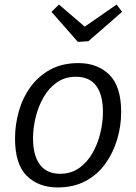

<svg xmlns="http://www.w3.org/2000/svg" viewBox="-20 -814 596 843"><path d="M324 -537Q408 -537 460 -486Q512 -435 512 -322Q512 -261 494.5 -202Q477 -143 442.5 -95Q408 -47 355.5 -19Q303 9 233 9Q150 9 98 -41.5Q46 -92 46 -206Q46 -267 63 -326.5Q80 -386 115 -433.5Q150 -481 202 -509Q254 -537 324 -537ZM313 -477Q265 -477 229.5 -452Q194 -427 171 -386.5Q148 -346 136.5 -299Q125 -252 125 -207Q125 -132 155 -91.5Q185 -51 244 -51Q291 -51 326.5 -75.5Q362 -100 385.5 -141Q409 -182 420.5 -229.5Q432 -277 432 -322Q432 -397 402.5 -437Q373 -477 313 -477ZM492 -794 516 -762 368 -633 322 -630 206 -762 239 -794 352 -697Z"/></svg>

Font: Bitter
Style: Italic
Weight: 400
Italic angle: -9°
Designer: Sol Matas, and Bitter project Authors
Foundry: Sol Matas
Version: Version 2.001